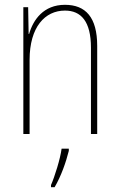

<svg xmlns="http://www.w3.org/2000/svg" viewBox="-20 -608 498 798"><path d="M250 -588C161 -588 118 -526 101 -467H99L97 -578H77V-51H103V-359C103 -496 167 -564 250 -564C317 -564 358 -519 358 -410V-51H384V-417C384 -536 336 -588 250 -588ZM266 19V10H236C231 51 207 127 192 161V170H207C234 124 254 67 266 19Z"/></svg>

Font: Noto Sans Tamil UI Condensed Thin
Style: Regular
Weight: 100
Width: 3
Designer: Jelle Bosma - Monotype Design Team
Foundry: Monotype Imaging Inc.
Version: Version 2.004